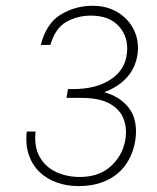

<svg xmlns="http://www.w3.org/2000/svg" viewBox="-20 -636 542 664"><path d="M251 7.5Q212 7.5 177.5 -4.5Q143 -16.5 117.8 -40.2Q92.5 -64 80 -99.2Q67.5 -134.5 72.5 -181H103Q97.5 -128.5 117.2 -93.5Q137 -58.5 174 -41.2Q211 -24 256.5 -24Q325.5 -24 367.2 -64.8Q409 -105.5 415 -164Q418.5 -200.5 404.8 -230.8Q391 -261 356.2 -279.2Q321.5 -297.5 261 -297.5H210L215 -328H234Q313 -328 363.2 -361.5Q413.5 -395 419 -452.5Q425 -507.5 391.5 -544.8Q358 -582 294.5 -582Q249 -582 210.5 -561Q172 -540 154 -480.5H121Q140 -555 190 -585.5Q240 -616 300.5 -616Q348.5 -616 385.2 -594.5Q422 -573 441.2 -536.2Q460.5 -499.5 456.5 -454Q450.5 -404.5 421 -370.5Q391.5 -336.5 340.5 -317Q393 -303 424 -264.8Q455 -226.5 449.5 -163Q444 -112 419.5 -73.5Q395 -35 352.5 -13.8Q310 7.5 251 7.5Z"/></svg>

Font: Karla ExtraLight
Style: Italic
Weight: 250
Italic angle: -8°
Designer: Jonathan Pinhorn
Version: Version 2.004;gftools[0.9.33]